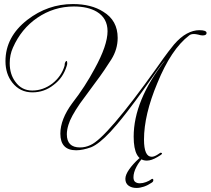

<svg xmlns="http://www.w3.org/2000/svg" viewBox="-20 -713 1040 948"><path d="M705 80Q640 80 640 -38Q640 -217 795 -415Q790 -411 774 -390Q758 -369 732 -331Q712 -303 681 -259.5Q650 -216 607 -160Q579 -124 558.5 -100Q538 -76 526 -63Q469 -2 430 14Q388 29 356 29Q278 29 278 -53Q278 -124 337 -204Q369 -245 396.5 -287.5Q424 -330 447 -373Q511 -489 511 -559Q511 -623 458 -655Q414 -681 345 -681Q246 -681 164 -625Q85 -571 44 -478Q28 -443 28 -401Q28 -346 56 -309Q87 -266 139 -266Q193 -266 239 -301Q284 -337 299 -389V-390Q299 -401 302.5 -406.5Q306 -412 308 -412Q312 -412 312 -401Q312 -394 309 -386Q291 -328 245 -294Q199 -257 140 -257Q79 -257 41 -305Q7 -348 7 -411Q7 -531 115 -615Q216 -693 340 -693Q431 -693 490 -655Q561 -612 561 -526Q561 -470 530 -420Q516 -398 495.5 -367.5Q475 -337 447 -300Q375 -202 375 -202Q329 -135 318 -97Q314 -84 312 -72.5Q310 -61 310 -50Q310 15 375 15Q402 15 427 3Q507 -32 753 -377Q767 -397 788 -426.5Q809 -456 839 -493Q871 -530 902.5 -547Q934 -564 964 -564Q1000 -564 1000 -550Q1000 -538 980 -538Q972 -538 959 -542Q946 -545 938 -545Q922 -545 914 -538Q825 -470 757 -303Q691 -146 691 -24Q691 61 729 61Q741 61 757 51Q765 46 768.5 43.5Q772 41 772 41Q780 41 780 45Q780 50 758 62Q728 80 705 80ZM654 215Q630 215 614.5 203.5Q599 192 599 170Q599 150 618 123Q637 96 666 70Q669 68 673.5 64.5Q678 61 681 61Q683 61 686 61Q689 61 689 63Q668 83 653.5 111Q639 139 639 162Q639 179 648 185.5Q657 192 670 192Q685 192 701 186Q717 180 726 173Q729 170 732 170Q737 170 737 177Q737 184 729 189Q710 202 690.5 208.5Q671 215 654 215Z"/></svg>

Font: Imperial Script
Style: Regular
Weight: 400
Designer: Robert E. Leuschke
Foundry: Robert E. Leuschke
Version: Version 1.010; ttfautohint (v1.8.3)